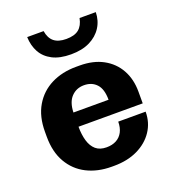

<svg xmlns="http://www.w3.org/2000/svg" viewBox="-137 -847 862 961"><g transform="rotate(-20 294.0 -367.0)"><path d="M293.5 10Q219 10 161.5 -19.2Q104 -48.5 71.5 -105Q39 -161.5 39 -242V-269Q39 -349.5 72.2 -406Q105.5 -462.5 163.8 -491.8Q222 -521 296.5 -521H315.5Q387.5 -521 439.5 -492.8Q491.5 -464.5 519.5 -414.2Q547.5 -364 547.5 -297.5V-235H205.5Q205.5 -192.5 215.2 -159.5Q225 -126.5 246.2 -108.2Q267.5 -90 303 -90Q333.5 -90 355.2 -101.8Q377 -113.5 389 -136.2Q401 -159 401 -191H547Q547 -133 516.5 -87.5Q486 -42 432 -16Q378 10 306 10ZM206 -310.5H393Q393 -367.5 368 -394.2Q343 -421 301.5 -421Q261 -421 234.2 -393Q207.5 -365 206 -310.5ZM295.5 -588Q235.5 -588 196.5 -608.2Q157.5 -628.5 138.2 -663.8Q119 -699 117.5 -744.5H205Q211 -706 234 -687.2Q257 -668.5 299 -668.5Q343 -668.5 366 -687.2Q389 -706 396.5 -744.5H483Q482 -699 459.2 -663.8Q436.5 -628.5 395.2 -608.2Q354 -588 295.5 -588Z"/></g></svg>

Font: Chivo Medium
Style: Regular
Weight: 500
Designer: Hector Gatti
Foundry: Omnibus-Type
Version: Version 2.002